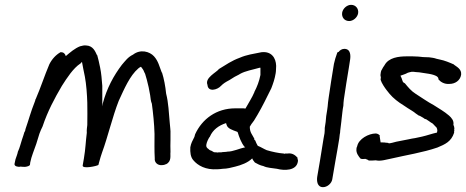

<svg xmlns="http://www.w3.org/2000/svg" viewBox="-20 -696 1927 794"><path d="M40 -18C39 -13 44 -8 52 -7H53C54 -7 58 -5 65 -7C70 -6 78 -6 83 -6H84C93 -7 103 -10 104 -15L105 -24C110 -50 121 -74 130 -101L143 -143C147 -153 151 -164 156 -173C177 -236 206 -290 236 -341C257 -374 283 -414 312 -433H313L314 -435L319 -440C323 -415 326 -406 331 -379C337 -347 340 -305 341 -271C341 -241 342 -210 341 -179C340 -170 338 -158 339 -147C334 -108 334 -82 327 -41L322 -12C319 4 381 -9 387 -14L388 -18C388 -20 390 -24 391 -29C394 -41 398 -53 402 -65C426 -130 445 -213 471 -279C494 -329 517 -383 552 -413C557 -417 557 -417 563 -420C568 -413 573 -408 576 -399C576 -398 580 -391 580 -391L587 -367C592 -349 598 -322 601 -302C603 -289 603 -279 608 -267C613 -230 618 -183 619 -142C619 -108 618 -74 620 -41C618 -25 631 -12 649 -13C654 -13 660 -14 666 -17H667C691 -29 683 -54 685 -67V-69C684 -87 685 -98 685 -117V-141C686 -158 683 -171 682 -188C678 -230 677 -270 667 -309C664 -339 658 -371 650 -396H649C639 -421 635 -443 617 -463C599 -483 561 -494 530 -470C509 -460 498 -444 484 -428C450 -383 422 -332 405 -268L403 -256V-341C401 -367 399 -393 394 -417C390 -437 386 -454 382 -468H381C374 -483 365 -507 336 -508C328 -509 320 -507 313 -505H312C289 -496 271 -480 252 -464C250 -472 244 -480 233 -480H230C211 -469 195 -452 184 -430C164 -383 148 -333 128 -287L127 -286C126 -282 125 -277 123 -273C108 -236 98 -198 85 -161V-160C85 -158 84 -154 82 -151L81 -150C78 -140 75 -130 71 -119C65 -101 62 -86 55 -71L54 -69C53 -61 47 -46 44 -37Z M767 -86C766 -66 768 -47 779 -34C798 -11 831 7 878 4C886 4 893 3 901 2C919 2 937 -3 953 -7C977 -13 1005 -23 1023 -41C1025 -35 1030 -29 1034 -24C1043 -19 1055 -12 1070 -9C1083 -2 1106 -1 1125 2C1155 10 1207 11 1212 -29C1213 -33 1211 -37 1210 -41L1211 -43C1204 -51 1191 -65 1168 -61H1159C1157 -60 1155 -60 1155 -60L1154 -61L1136 -63L1119 -66C1108 -68 1093 -72 1083 -75C1071 -80 1059 -88 1046 -93C1043 -99 1039 -105 1037 -111V-113C1035 -116 1032 -117 1031 -121L1032 -122C1023 -140 1013 -148 1013 -172C1017 -179 1022 -187 1028 -194V-195H1029C1051 -230 1069 -264 1088 -303L1102 -331C1110 -352 1116 -369 1120 -393C1122 -404 1121 -414 1122 -423V-424C1121 -456 1103 -485 1061 -480C1027 -473 1001 -470 971 -457C938 -445 914 -428 886 -411H885V-410C874 -396 826 -374 838 -345C840 -314 879 -324 894 -341C904 -351 912 -356 929 -365C942 -374 958 -383 971 -389V-390H972C995 -403 1023 -407 1054 -416H1057V-407V-392V-386C1052 -360 1043 -337 1032 -316V-315C1023 -293 1007 -269 995 -247C994 -247 990 -248 987 -248H953C875 -248 816 -204 787 -141C785 -136 785 -131 783 -128C776 -114 770 -104 767 -87ZM833 -96 834 -101C835 -108 842 -123 847 -130H848V-131C860 -159 884 -177 915 -187C915 -187 916 -182 917 -180C921 -164 942 -158 961 -151L963 -149C969 -129 978 -105 991 -89H992C993 -89 993 -88 994 -87C970 -82 944 -69 921 -69L915 -68L900 -67L895 -66H884C881 -65 878 -65 875 -66H874C869 -66 863 -66 861 -69H860L859 -70H858V-71C851 -73 845 -76 842 -80C837 -83 832 -88 833 -96Z M1395 -644C1392 -625 1404 -609 1424 -609C1441 -609 1458 -624 1461 -641C1464 -660 1451 -676 1432 -676C1415 -676 1398 -661 1395 -644ZM1361 -432C1353 -385 1346 -338 1339 -291C1337 -279 1336 -267 1335 -256L1333 -241L1329 -216C1328 -201 1326 -182 1323 -167V-166C1323 -159 1323 -154 1322 -145L1318 -123C1313 -91 1308 -60 1303 -30L1292 34C1289 53 1292 78 1316 78C1333 78 1351 63 1354 46L1367 -30C1373 -62 1378 -93 1383 -123L1385 -140C1386 -145 1387 -149 1387 -156C1389 -167 1390 -185 1392 -197V-198C1393 -210 1395 -221 1396 -233C1397 -241 1398 -250 1400 -259V-260C1400 -267 1401 -276 1402 -285C1409 -329 1415 -374 1423 -418L1427 -444C1431 -465 1431 -494 1404 -494C1394 -494 1385 -488 1380 -481C1380 -482 1374 -479 1374 -477V-476C1369 -462 1364 -447 1361 -432Z M1454 -79C1452 -63 1464 -48 1471 -40C1478 -37 1485 -39 1491 -39C1494 -37 1502 -36 1505 -32H1506C1515 -32 1523 -32 1534 -33C1555 -28 1579 -37 1597 -40C1661 -55 1728 -65 1789 -86C1820 -99 1846 -110 1858 -147V-150C1857 -152 1859 -154 1859 -156V-157L1858 -158L1859 -164C1859 -170 1858 -173 1855 -180C1858 -197 1847 -209 1837 -218C1816 -236 1797 -246 1774 -261C1748 -275 1724 -292 1699 -308C1681 -319 1667 -336 1654 -352H1653L1646 -357C1646 -360 1645 -362 1644 -363C1642 -370 1640 -376 1636 -383C1646 -387 1656 -389 1666 -395C1668 -395 1674 -398 1677 -398C1681 -398 1681 -399 1681 -399H1691C1693 -399 1696 -398 1699 -398C1703 -398 1706 -397 1713 -397C1741 -392 1769 -391 1787 -380C1788 -379 1794 -374 1793 -370V-368C1801 -358 1817 -347 1839 -349C1861 -349 1883 -362 1887 -387V-388C1889 -410 1870 -419 1858 -428H1857L1858 -429C1840 -437 1819 -446 1798 -450L1785 -453C1777 -456 1765 -458 1755 -459C1748 -459 1739 -460 1729 -460L1720 -461L1710 -462C1702 -462 1694 -463 1686 -463H1663C1628 -463 1587 -458 1570 -426C1566 -420 1562 -415 1558 -406L1557 -405C1557 -405 1556 -402 1555 -398C1554 -390 1552 -384 1555 -377L1554 -366C1558 -352 1572 -332 1579 -323L1591 -308C1606 -290 1628 -273 1648 -261L1666 -249C1678 -241 1690 -235 1699 -227L1712 -218L1716 -217L1730 -209L1737 -204L1742 -203C1749 -198 1758 -193 1764 -188H1765C1771 -185 1777 -176 1785 -169C1786 -166 1789 -162 1788 -158V-157L1789 -156L1787 -149L1788 -148C1765 -143 1747 -136 1725 -131L1697 -125C1689 -124 1679 -122 1670 -120C1653 -116 1636 -114 1619 -110C1612 -109 1591 -101 1586 -104V-105H1585C1583 -105 1581 -106 1575 -106C1572 -107 1566 -107 1562 -107H1554C1553 -115 1551 -127 1550 -133L1551 -135C1548 -139 1543 -143 1535 -144H1534C1505 -144 1463 -122 1457 -91C1456 -89 1454 -85 1454 -79Z"/></svg>

Font: Scribbler
Style: BdIta
Weight: 700
Designer: Mew Too
Foundry: Cannot Into Space Fonts
Version: Version 1.001